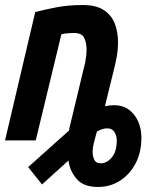

<svg xmlns="http://www.w3.org/2000/svg" viewBox="-38 -558 618 763"><path d="M351 185Q295 185 267.5 154Q240 123 234 80L129 175L74 106L236 -39Q237 -44 238 -49Q239 -54 240 -58L295 -287Q298 -297 300.5 -309.5Q303 -322 304.5 -335.5Q306 -349 306 -362Q306 -388 296.5 -407.5Q287 -427 256 -427Q247 -427 232.5 -426Q218 -425 206 -422L104 0H-18L102 -510Q140 -520 186.5 -529Q233 -538 291 -538Q344 -538 374.5 -518Q405 -498 418 -464.5Q431 -431 431 -390Q431 -375 429.5 -359Q428 -343 425 -327Q422 -311 418 -295L379 -136Q390 -138 399.5 -139Q409 -140 416 -140Q449 -140 473 -123Q497 -106 510.5 -76.5Q524 -47 524 -11Q524 47 501 91Q478 135 439 160Q400 185 351 185ZM362 91Q387 91 406.5 67.5Q426 44 426 0Q426 -18 417 -33Q408 -48 388 -48Q378 -48 367.5 -44.5Q357 -41 347 -35Q336 4 333 19Q330 34 330 44Q330 62 336.5 76.5Q343 91 362 91Z"/></svg>

Font: Ubuntu Sans Mono
Style: Italic
Weight: 400
Italic angle: -13.5°
Monospace: yes
Designer: Dalton Maag Ltd
Foundry: Dalton Maag Ltd
Version: Version 1.006